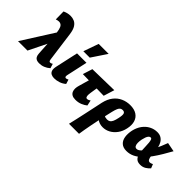

<svg xmlns="http://www.w3.org/2000/svg" viewBox="-61 -1450 2478 2478"><g transform="rotate(45 1178.0 -211.0)"><path d="M359 10Q334 10 314 2.5Q294 -5 282.5 -25Q271 -45 269 -81L251 -378L233 -479Q224 -518 207 -535Q190 -552 162 -553Q152 -553 138.5 -550.5Q125 -548 112 -543L110 -686Q130 -696 157 -703.5Q184 -711 217 -711Q252 -711 284.5 -697Q317 -683 341 -646.5Q365 -610 375 -539L430 -130Q433 -110 439 -103.5Q445 -97 454 -97Q461 -97 470.5 -100Q480 -103 490 -110L509 -49Q476 -20 438.5 -5Q401 10 359 10ZM-34 0 277 -490 301 -331 138 0Z M633 10Q603 10 579.5 -1.5Q556 -13 546.5 -41Q537 -69 548 -118L616 -427H788L725 -139Q721 -120 724.5 -109Q728 -98 741 -98Q748 -98 756.5 -100.5Q765 -103 777 -110L796 -49Q762 -19 719 -4.5Q676 10 633 10ZM654 -504 727 -711H909L771 -504Z M1024 12Q984 12 961 -1.5Q938 -15 928 -38.5Q918 -62 919 -90.5Q920 -119 930 -150L1006 -414H1135L1100 -190Q1098 -178 1096.5 -157Q1095 -136 1100.5 -119Q1106 -102 1123 -102Q1134 -102 1147 -107.5Q1160 -113 1170 -121L1186 -46Q1159 -23 1117.5 -5.5Q1076 12 1024 12ZM858 -291 900 -423 1292 -431 1246 -283Z M1185 289Q1200 225 1213 167.5Q1226 110 1238 53.5Q1250 -3 1263.5 -65.5Q1277 -128 1293 -204Q1311 -283 1352 -336Q1393 -389 1451 -415Q1509 -441 1575 -441Q1649 -441 1695 -411Q1741 -381 1757.5 -327Q1774 -273 1758 -200Q1744 -134 1708.5 -86Q1673 -38 1625 -12Q1577 14 1523 14Q1494 14 1468 6Q1442 -2 1423.5 -16Q1405 -30 1400 -48L1433 -117Q1445 -105 1461 -101Q1477 -97 1492 -97Q1518 -97 1535 -108.5Q1552 -120 1564 -146.5Q1576 -173 1585 -217Q1599 -280 1590.5 -303.5Q1582 -327 1550 -327Q1531 -327 1516.5 -317.5Q1502 -308 1490.5 -282.5Q1479 -257 1468 -210Q1456 -160 1444 -105.5Q1432 -51 1420.5 3.5Q1409 58 1399 110Q1389 162 1381 207.5Q1373 253 1368 289Z M1956 14Q1895 14 1860.5 -17.5Q1826 -49 1817.5 -103Q1809 -157 1823 -224Q1839 -292 1874.5 -340.5Q1910 -389 1960.5 -415.5Q2011 -442 2068 -442Q2111 -442 2140 -424Q2169 -406 2186 -377Q2203 -348 2211 -313Q2219 -278 2222 -243Q2225 -202 2228.5 -168Q2232 -134 2242.5 -114.5Q2253 -95 2276 -95Q2284 -95 2294.5 -98.5Q2305 -102 2319 -109L2341 -54Q2320 -28 2286 -7Q2252 14 2208 14Q2164 14 2140.5 -5.5Q2117 -25 2107 -56.5Q2097 -88 2094.5 -126Q2092 -164 2091 -200Q2090 -239 2087 -268.5Q2084 -298 2077.5 -315Q2071 -332 2055 -332Q2041 -332 2028.5 -318.5Q2016 -305 2007.5 -281.5Q1999 -258 1993 -230Q1986 -195 1986.5 -165Q1987 -135 1997.5 -116.5Q2008 -98 2031 -98Q2054 -98 2080 -120.5Q2106 -143 2133.5 -179.5Q2161 -216 2186 -261.5Q2211 -307 2231 -353Q2251 -399 2265 -439L2390 -415Q2357 -356 2321 -295Q2285 -234 2245 -178.5Q2205 -123 2160.5 -79.5Q2116 -36 2065.5 -11Q2015 14 1956 14Z"/></g></svg>

Font: Ysabeau Black
Style: Italic
Weight: 900
Italic angle: -12°
Version: Version 2.000;gftools[0.9.27.dev2+g8671c4b]